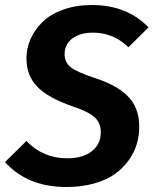

<svg xmlns="http://www.w3.org/2000/svg" viewBox="-32 -728 611 764"><path d="M334 -708Q473.1 -708 559.1 -619.1L479 -540Q419.4 -598.1 337.9 -598.1Q287.6 -598.1 256.3 -575.2Q225.1 -552.2 225.1 -512.2Q225.1 -480 249.8 -460.4Q274.4 -440.9 344.2 -418Q387.2 -403.8 418 -387.7Q448.7 -371.6 473.1 -348.6Q497.6 -325.7 509.8 -294.4Q522 -263.2 522 -223.1Q522 -188 512.2 -154.8Q502.4 -121.6 480.2 -90.3Q458 -59.1 425.3 -35.6Q392.6 -12.2 342.8 2Q293 16.1 231.9 16.1Q77.6 16.1 -12.2 -83L73.2 -167Q139.2 -98.1 235.8 -98.1Q297.4 -98.1 333.3 -126.2Q369.1 -154.3 369.1 -202.1Q369.1 -238.8 344.7 -261.2Q320.3 -283.7 255.9 -305.2Q159.7 -338.4 116.5 -382.8Q73.2 -427.2 73.2 -496.1Q73.2 -535.6 89.6 -572.8Q106 -609.9 137 -640.4Q168 -670.9 219 -689.5Q270 -708 334 -708Z"/></svg>

Font: FiraGO SemiBold
Style: Italic
Weight: 600
Italic angle: -8°
Designer: bBox Type GmbH
Foundry: bBox Type GmbH
Version: Version 1.001;PS 001.001;hotconv 1.0.88;makeotf.lib2.5.64775